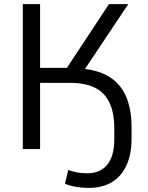

<svg xmlns="http://www.w3.org/2000/svg" viewBox="-20 -725 720 934"><path d="M414 189Q378 189 345 183Q312 177 296 168L312 102Q331 109 354 113.5Q377 118 404 118Q467 118 501.5 76.5Q536 35 536 -49V-99Q536 -176 512.5 -225.5Q489 -275 441.5 -298.5Q394 -322 320 -322H175V0H91V-705H175V-395H321L293 -376L510 -705H604L375 -362L362 -392Q447 -388 504.5 -355.5Q562 -323 591 -260.5Q620 -198 620 -105V-51Q620 26 595 80Q570 134 523.5 161.5Q477 189 414 189Z"/></svg>

Font: Nunito Sans 11pt
Style: Regular
Weight: 400
Version: Version 3.101;gftools[0.9.27]